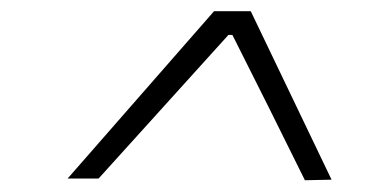

<svg xmlns="http://www.w3.org/2000/svg" viewBox="-20 -704 636 335"><path d="M512 -389.5Q480.5 -452.5 449 -516.5Q417 -580 385.5 -643H378.5L265.5 -518Q208.5 -455 152 -392.5H98L227.5 -540.5L353.5 -684.5H417.5Q452.5 -611 488 -537.5Q523.5 -464 558.5 -390.5Z"/></svg>

Font: Heraclito ExtraLight
Style: Italic
Weight: 200
Italic angle: -12°
Designer: Kostas Bartsokas (font) & Cristiano Sobral (main changes)
Foundry: Kostas Bartsokas (font) & Cristiano Sobral (main changes)
Version: Version 1.00;July 8, 2020;FontCreator 13.0.0.2655 64-bit